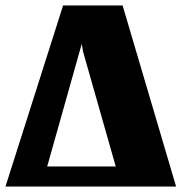

<svg xmlns="http://www.w3.org/2000/svg" viewBox="-23 -680 662 700"><path d="M207 -660H424L619 0H-3ZM280 -491 275 -520 149 -73H399Z"/></svg>

Font: Sansita ExtraBold
Style: Regular
Weight: 800
Designer: Pablo Cosgaya
Foundry: Omnibus-Type
Version: Version 1.006